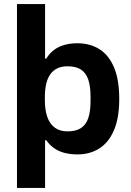

<svg xmlns="http://www.w3.org/2000/svg" viewBox="-20 -752 648 950"><path d="M64 178V-732H203V-462H209Q224 -487 246 -504Q268 -521 298 -529.5Q328 -538 363 -538Q425 -538 471.5 -509Q518 -480 544 -419Q570 -358 570 -262Q570 -169 544 -108Q518 -47 471.5 -17.5Q425 12 363 12Q329 12 299.5 4.5Q270 -3 247.5 -19Q225 -35 209 -58H203V178ZM314 -102Q356 -102 381 -118.5Q406 -135 417 -168.5Q428 -202 428 -251V-274Q428 -324 417 -357.5Q406 -391 381 -407.5Q356 -424 314 -424Q285 -424 264 -414Q243 -404 229 -384.5Q215 -365 208.5 -336.5Q202 -308 202 -272V-255Q202 -208 214 -173.5Q226 -139 251 -120.5Q276 -102 314 -102Z"/></svg>

Font: Archivo SemiBold
Style: Bold
Weight: 700
Version: Version 2.001